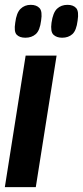

<svg xmlns="http://www.w3.org/2000/svg" viewBox="-31 -774 343 794"><path d="M117 0H-11L75 -544H203ZM226 -618Q203 -618 190 -630.5Q177 -643 182 -680Q188 -722 205 -738Q222 -754 248 -754Q272 -754 284 -740.5Q296 -727 290 -689Q285 -648 268.5 -633Q252 -618 226 -618ZM74 -618Q50 -618 38 -630.5Q26 -643 32 -680Q37 -721 54 -737.5Q71 -754 96 -754Q120 -754 132.5 -740.5Q145 -727 139 -689Q134 -648 117 -633Q100 -618 74 -618Z"/></svg>

Font: Georama Condensed
Style: Bold Italic
Weight: 700
Width: 3
Italic angle: -9°
Designer: Jean-Baptiste Levee
Foundry: Production Type
Version: Version 1.000